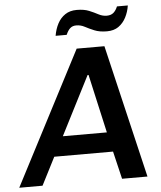

<svg xmlns="http://www.w3.org/2000/svg" viewBox="-100 -935 826 986"><g transform="rotate(-5 313.0 -442.0)"><path d="M-41 0 315 -686H458L620 0H489L455 -143H152L79 0ZM205 -244H432L364 -546H359ZM213 -761Q219 -796 233.5 -823.5Q248 -851 272.5 -867.5Q297 -884 332 -884Q370 -884 395.5 -873.5Q421 -863 441.5 -852Q462 -841 484 -841Q506 -841 519 -852.5Q532 -864 540 -884H596Q591 -851 576.5 -823Q562 -795 538 -778Q514 -761 478 -761Q440 -761 413.5 -772Q387 -783 366.5 -794Q346 -805 323 -805Q304 -805 292 -794.5Q280 -784 270 -761Z"/></g></svg>

Font: Chivo Medium Medium
Style: Italic
Weight: 500
Italic angle: -8.05°
Version: Version 2.002